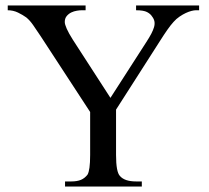

<svg xmlns="http://www.w3.org/2000/svg" viewBox="-20 -682 763 702"><path d="M695.8 -644.5Q689.9 -644.5 680.2 -642.1Q670.4 -639.6 659.4 -634.5Q648.4 -629.4 636.5 -621.3Q624.5 -613.3 614.3 -601.6Q604 -590.3 592 -573.2Q580.1 -556.2 564.9 -532.2L404.3 -281.2V-115.7Q404.3 -53.2 418.5 -38.6Q435.5 -18.6 477.5 -18.6H498.5V0H217.8V-18.6H240.7Q261.7 -18.6 275.9 -24.4Q290 -30.3 300.3 -43.9Q304.7 -51.8 307.1 -69.1Q309.6 -86.4 309.6 -115.7V-272.5L128.9 -549.3Q112.8 -573.2 101.3 -590.1Q89.8 -606.9 76.2 -618.2Q63.5 -627.4 45.9 -636Q28.3 -644.5 8.3 -644.5V-662.1H293V-644.5H278.3Q271.5 -644.5 261 -642.8Q250.5 -641.1 240.7 -636.5Q231 -631.8 223.9 -623.3Q216.8 -614.7 216.8 -601.6Q216.8 -593.3 223.9 -577.1Q231 -561 246.1 -537.1L383.8 -324.2L515.1 -528.3Q525.9 -544.9 533 -558.3Q540 -571.8 543.2 -582.8Q546.4 -593.8 544.7 -603.3Q543 -612.8 536.1 -621.6Q530.3 -631.3 517.6 -637.9Q504.9 -644.5 477.5 -644.5V-662.1H708V-644.5Z"/></svg>

Font: Goda
Style: Regular
Weight: 400
Version: 1.0.5